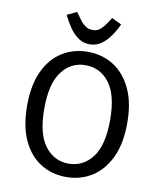

<svg xmlns="http://www.w3.org/2000/svg" viewBox="-100 -1009 923 1103"><g transform="rotate(10 362.0 -457.5)"><path d="M361 15Q278 15 212 -26Q146 -67 108 -148.5Q70 -230 70 -351Q70 -471 108 -552Q146 -633 212 -674Q278 -715 361 -715Q444 -715 510 -674Q576 -633 615 -552Q654 -471 654 -351Q654 -230 615 -148.5Q576 -67 510 -26Q444 15 361 15ZM361 -63Q447 -63 500.5 -133.5Q554 -204 554 -351Q554 -497 500.5 -567Q447 -637 361 -637Q277 -637 223.5 -567Q170 -497 170 -351Q170 -204 223.5 -133.5Q277 -63 361 -63ZM361 -759Q325 -759 295.5 -779.5Q266 -800 243.5 -833Q221 -866 203 -903L260 -930Q273 -912 287 -892Q301 -872 320 -857.5Q339 -843 365 -843Q391 -843 409 -858.5Q427 -874 440.5 -894.5Q454 -915 464 -930L521 -903Q504 -866 481 -833Q458 -800 428.5 -779.5Q399 -759 361 -759Z"/></g></svg>

Font: Orienta
Style: Regular
Weight: 400
Designer: Eduardo Rodriguez Tunni
Foundry: Eduardo Rodriguez Tunni
Version: Version 1.002; ttfautohint (v1.8.4.7-5d5b);gftools[0.9.23]